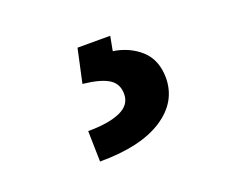

<svg xmlns="http://www.w3.org/2000/svg" viewBox="-55 -80 452 385"><g transform="rotate(-20 171.5 112.0)"><path d="M137.7 -2.9H207.5L201.7 27.8Q236.3 33.2 259.8 54.4Q283.2 75.7 283.7 113.8Q283.7 165.5 236.3 196.3Q189 227.1 102.1 227.1L100.6 161.6Q143.6 161.6 168.5 150.9Q193.4 140.1 193.8 117.2Q194.3 94.7 177 83.7Q159.7 72.8 122.1 68.8Z"/></g></svg>

Font: Inter Cardless Tabular Bold
Style: Bold
Weight: 700
Designer: Rasmus Andersson
Foundry: rsms
Version: Version 4.000;git-4fc901f